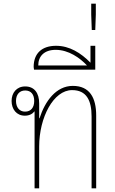

<svg xmlns="http://www.w3.org/2000/svg" viewBox="-20 -1024 625 1044"><path d="M168 0H193V-227C193 -386 271 -534 372 -534C451 -534 478 -477 478 -391V0H503V-396C503 -492 468 -557 376 -557C285 -557 225 -474 195 -381H193V-462C193 -518 167 -554 117 -554C70 -554 43 -519 43 -475C43 -430 70 -395 115 -395C139 -395 156 -404 168 -419ZM116 -417C86 -417 67 -440 67 -475C67 -510 86 -532 117 -532C149 -532 166 -510 166 -475C166 -440 149 -417 116 -417Z M165 -645H498V-775H472V-683C420 -736 358 -775 285 -775C209 -775 163 -735 163 -660ZM188 -668C188 -718 220 -753 283 -753C353 -753 415 -709 453 -668Z M476 -1004V-945L479 -861H498L501 -945V-1004Z"/></svg>

Font: Noto Sans Thai Looped SemiCondensed Thin
Style: Regular
Weight: 100
Width: 4
Designer: Sasikarn Vongin, Ben Mitchell
Foundry: The Fontpad Ltd
Version: Version 1.001